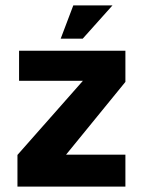

<svg xmlns="http://www.w3.org/2000/svg" viewBox="-20 -695 532 715"><path d="M45 0V-118L316 -425L331 -394H51V-506H447V-390L195 -81L190 -119H447V0ZM206 -551 253 -675H399L288 -551Z"/></svg>

Font: Maven Pro
Style: Bold
Weight: 700
Designer: Joe Prince
Foundry: Joe Prince
Version: Version 2.103